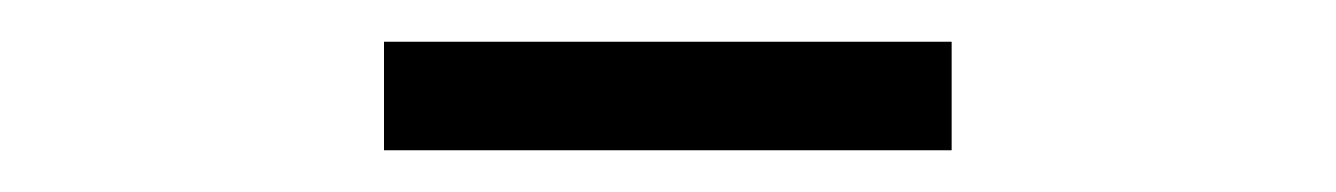

<svg xmlns="http://www.w3.org/2000/svg" viewBox="-20 -683 640 92"><path d="M164 -611V-663H436V-611Z"/></svg>

Font: Red Hat Text VF
Style: Regular
Weight: 400
Designer: Pentagram, MCKL
Foundry: Pentagram, MCKL
Version: Version 1.023